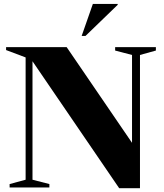

<svg xmlns="http://www.w3.org/2000/svg" viewBox="-20 -955 833 978"><path d="M110.5 -39.5V-662.5L11 -700V-715H319.5L652.5 -227.5V-675L566.5 -697.5V-715H774V-697.5L693 -675V3.5H587L145.5 -643V-39.5L231.5 -17.5V0H29V-17.5ZM396 -772 453 -935H579.5V-930.5L415.5 -772Z"/></svg>

Font: Newsreader Display
Style: Bold
Weight: 700
Designer: Hugues Gentile
Foundry: Production Type
Version: Version 1.001